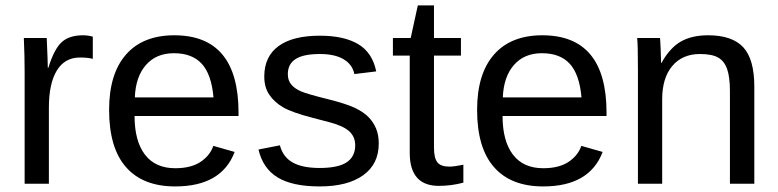

<svg xmlns="http://www.w3.org/2000/svg" viewBox="-20 -666 2819 696"><path d="M69.3 0H157.2V-275.4C157.2 -334 166.8 -379 186 -410.4C205.2 -441.8 233.1 -457.5 269.5 -457.5C289.1 -457.5 304.7 -455.9 316.4 -452.6V-533.2C304.4 -536.5 292.5 -538.1 280.8 -538.1C247.6 -538.1 221.8 -529.8 203.6 -513.2C185.4 -496.6 169.3 -465.7 155.3 -420.4H153.3C153.3 -432.5 152 -468.4 149.4 -528.3H66.4C68.4 -483.4 69.3 -442.4 69.3 -405.3Z M467.8 -245.6H844.7V-257.3C844.7 -444.5 767.1 -538.1 611.8 -538.1C536 -538.1 477.6 -514.8 436.8 -468.3C395.9 -421.7 375.5 -354.8 375.5 -267.6C375.5 -175.8 395.9 -106.6 436.8 -60.1C477.6 -13.5 537.1 9.8 615.2 9.8C727.2 9.8 799 -31.9 830.6 -115.2L753.4 -137.2C745.3 -113.8 729.7 -94.4 706.8 -79.1C683.8 -63.8 653.3 -56.2 615.2 -56.2C567.1 -56.2 530.4 -72.6 505.4 -105.5C480.3 -138.3 467.8 -185.1 467.8 -245.6ZM753.9 -313H468.8C470.7 -362.8 484.1 -401.9 509 -430.4C533.9 -458.9 567.7 -473.1 610.4 -473.1C654.3 -473.1 688 -460.4 711.4 -434.8C734.9 -409.3 749 -368.7 753.9 -313Z M1353 -146C1353 -166.2 1349.8 -184.2 1343.3 -200C1336.8 -215.7 1327.6 -229.7 1315.7 -241.7C1303.8 -253.7 1287.6 -264.7 1267.1 -274.7C1246.6 -284.6 1213.1 -295.4 1166.5 -307.1C1117.4 -319.2 1085.1 -328.6 1069.8 -335.4C1054.5 -342.3 1043 -350.6 1035.2 -360.4C1027.3 -370.1 1023.4 -382.5 1023.4 -397.5C1023.4 -421.9 1032.9 -440.1 1051.8 -452.1C1070.6 -464.2 1099.9 -470.2 1139.6 -470.2C1175.5 -470.2 1204 -463.9 1225.3 -451.4C1246.7 -438.9 1259.8 -420.9 1264.6 -397.5L1343.8 -407.2C1334.6 -452.5 1312.9 -485.4 1278.6 -505.9C1244.2 -526.4 1197.9 -536.6 1139.6 -536.6C1073.9 -536.6 1023.8 -524 989.5 -498.8C955.2 -473.6 938 -436.8 938 -388.7C938 -362.6 944 -340.7 956.1 -322.8C968.1 -304.9 984.8 -289.6 1006.1 -277.1C1027.4 -264.6 1063.3 -251.8 1113.8 -238.8L1176.8 -222.2C1208.7 -213.7 1231.8 -203 1246.1 -189.9C1260.4 -176.9 1267.6 -160 1267.6 -139.2C1267.6 -111.8 1257.2 -91.3 1236.6 -77.6C1215.9 -64 1183.3 -57.1 1138.7 -57.1C1097 -57.1 1064.5 -63.7 1041 -76.9C1017.6 -90.1 1002.1 -110.8 994.6 -139.2L917 -124C927.7 -78.1 950.9 -44.4 986.6 -22.7C1022.2 -1.1 1072.9 9.8 1138.7 9.8C1206.4 9.8 1259 -3.7 1296.6 -30.8C1334.2 -57.8 1353 -96.2 1353 -146Z M1659.7 -3.9V-68.8C1637.5 -64.3 1620.6 -62 1608.9 -62C1588.4 -62 1574 -67.1 1565.7 -77.4C1557.4 -87.6 1553.2 -105.5 1553.2 -130.9V-464.4H1650.9V-528.3H1553.2V-646.5H1494.6L1468.8 -528.3H1404.3V-464.4H1465.3V-111.8C1465.3 -32.1 1500.5 7.8 1570.8 7.8C1601.1 7.8 1630.7 3.9 1659.7 -3.9Z M1801.8 -245.6H2178.7V-257.3C2178.7 -444.5 2101.1 -538.1 1945.8 -538.1C1870 -538.1 1811.6 -514.8 1770.8 -468.3C1729.9 -421.7 1709.5 -354.8 1709.5 -267.6C1709.5 -175.8 1729.9 -106.6 1770.8 -60.1C1811.6 -13.5 1871.1 9.8 1949.2 9.8C2061.2 9.8 2133 -31.9 2164.6 -115.2L2087.4 -137.2C2079.3 -113.8 2063.7 -94.4 2040.8 -79.1C2017.8 -63.8 1987.3 -56.2 1949.2 -56.2C1901 -56.2 1864.4 -72.6 1839.4 -105.5C1814.3 -138.3 1801.8 -185.1 1801.8 -245.6ZM2087.9 -313H1802.7C1804.7 -362.8 1818.1 -401.9 1843 -430.4C1867.9 -458.9 1901.7 -473.1 1944.3 -473.1C1988.3 -473.1 2022 -460.4 2045.4 -434.8C2068.8 -409.3 2083 -368.7 2087.9 -313Z M2626 0H2714.4V-352.1C2714.4 -418.5 2700.9 -466.1 2674.1 -494.9C2647.2 -523.7 2604.8 -538.1 2546.9 -538.1C2507.5 -538.1 2474.5 -530.5 2448 -515.4C2421.5 -500.2 2398.1 -474.4 2377.9 -438H2376.5C2375.8 -463.7 2375.2 -481.2 2374.8 -490.5C2374.3 -499.8 2373.9 -508 2373.5 -515.1C2373.2 -522.3 2372.9 -526.7 2372.6 -528.3H2289.6C2291.5 -514.6 2292.5 -477.1 2292.5 -415.5V0H2380.4V-306.2C2380.4 -357.6 2392.6 -397.8 2417 -426.8C2441.4 -455.7 2474.8 -470.2 2517.1 -470.2C2546.1 -470.2 2568 -466 2583 -457.5C2598 -449.1 2608.9 -435.2 2615.7 -416C2622.6 -396.8 2626 -369.8 2626 -335Z"/></svg>

Font: Arimo
Style: Regular
Weight: 400
Designer: Steve Matteson
Foundry: Monotype Imaging Inc.
Version: Version 1.32